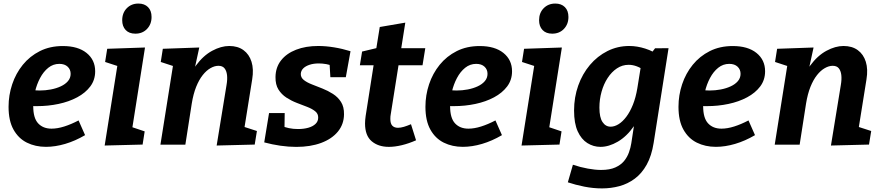

<svg xmlns="http://www.w3.org/2000/svg" viewBox="-20 -801 4883 1063"><path d="M234.5 12Q176 12 129.1 -11.2Q82.2 -34.4 54.8 -83.5Q27.4 -132.5 27.4 -209.7Q27.4 -274.1 47.5 -334.3Q67.6 -394.5 106.3 -442.3Q145.1 -490.1 200.8 -518.1Q256.5 -546.1 327.8 -546.1Q411.8 -546.1 459.3 -507.8Q506.9 -469.4 506.9 -406.3Q506.9 -358.6 480 -322.6Q453 -286.6 407.3 -262.2Q361.7 -237.8 304.1 -225.6Q246.5 -213.4 185.3 -213.4Q174.3 -213.4 165.5 -213.6Q156.7 -213.8 149.7 -214.4L157.4 -302.5Q167.7 -301.5 178.4 -300.7Q189.1 -299.9 200 -299.9Q231.1 -299.9 261.5 -305.7Q292 -311.5 316.6 -323Q341.3 -334.4 356.2 -351.8Q371.1 -369.3 371.1 -392.2Q371.1 -416.3 354.5 -431.8Q337.9 -447.4 308.5 -447.4Q274.3 -447.4 247.4 -425.8Q220.5 -404.2 202 -369.2Q183.5 -334.2 173.8 -293.1Q164 -252 164 -212.9Q164 -147.3 191.3 -118Q218.6 -88.7 265.3 -88.7Q297.8 -88.7 335.8 -100.7Q373.8 -112.7 415 -134.3L451 -52.8Q396.3 -20.6 340.8 -4.3Q285.3 12 234.5 12Z M559.5 4.7 640.2 -503.4 689.8 -416.3 562 -457.9 573.5 -530.9 782.8 -538 702.2 -27.5 654.2 -116.3 781 -73.6 769.5 -0.6ZM729.4 -614.6Q694.8 -614.6 675.7 -634.9Q656.6 -655.2 656.6 -689Q656.6 -729.6 682 -755.5Q707.4 -781.3 746.3 -781.3Q779.8 -781.3 799.4 -761.7Q819.1 -742.1 819.1 -706.9Q819.1 -667 794 -640.8Q769 -614.6 729.4 -614.6Z M1179.5 4.7 1234.1 -329.6Q1239.7 -361.5 1236.9 -385.5Q1234.1 -409.4 1222.8 -423.1Q1211.6 -436.7 1189.1 -436.7Q1168.1 -436.7 1145.5 -423.8Q1122.8 -411 1102.4 -385.3Q1081.9 -359.6 1066 -320.1Q1050.2 -280.5 1041.6 -227.2L1006.2 0H868.2L948.2 -503.4L997.1 -416.3L870 -457.9L881.5 -530.9L1083.3 -538L1046.3 -368.2L1002.5 -292.1Q1022.9 -381.2 1064 -437.2Q1105.1 -493.2 1154.6 -519.8Q1204 -546.4 1249.1 -546.4Q1296.4 -546.4 1327.9 -523.5Q1359.5 -500.5 1372.5 -459.1Q1385.5 -417.6 1376.2 -361.4L1330.1 -73.6L1270.5 -118.4L1402.4 -75.7L1390.2 -0.6Z M1620.4 12.3Q1578 12.3 1532 5.7Q1486 -1 1442.9 -12.7L1469.6 -175.1H1556.2L1554.9 -77.5L1536.5 -104.9Q1556.5 -96.6 1579.5 -91.6Q1602.4 -86.6 1629.8 -86.6Q1661.4 -86.6 1686.7 -93.7Q1712 -100.8 1726.8 -115Q1741.6 -129.1 1741.6 -149.4Q1742.3 -171.3 1724.9 -185.1Q1707.6 -198.9 1680.6 -209.3Q1653.6 -219.6 1623.1 -231.4Q1592.6 -243.2 1565.6 -260.7Q1538.6 -278.3 1521.6 -305.4Q1504.6 -332.6 1505.3 -374.6Q1505.9 -428 1535.9 -466.5Q1565.9 -505 1619.2 -525.7Q1672.4 -546.4 1742.1 -546.4Q1783.5 -546.4 1829.5 -538.9Q1875.6 -531.4 1920.6 -517.4L1894.6 -373.6H1809L1804.4 -453.2L1826.7 -433.8Q1808.1 -442.2 1786.5 -446Q1764.8 -449.8 1744.8 -449.8Q1716.5 -449.8 1694.2 -442.5Q1671.9 -435.2 1659.1 -422.6Q1646.3 -409.9 1645.3 -392Q1644.9 -371.7 1662.1 -358Q1679.3 -344.4 1706.8 -333.8Q1734.3 -323.1 1764.9 -310.9Q1795.6 -298.8 1823.3 -281.1Q1851 -263.4 1868.1 -236.4Q1885.3 -209.4 1884.6 -167.8Q1884 -113.1 1850.8 -72.5Q1817.6 -32 1758.2 -9.8Q1698.8 12.3 1620.4 12.3Z M2283.5 -24.3Q2242.9 -6.3 2204.3 2.9Q2165.7 12.1 2133.1 12.1Q2074.5 12.1 2037.8 -19Q2001 -50.1 2001 -117.8Q2001 -127.8 2001.9 -137.4Q2002.7 -147 2004.4 -158.8L2051.3 -458.2L2065.2 -439.6H1972.4L1984.7 -515.6L2085.5 -539.7L2060.5 -515L2082.5 -651.5L2223.9 -675.7L2198.5 -515L2188.4 -534.3H2334.6L2319.3 -439.6H2170.8L2189.3 -458.2L2143.1 -166.6Q2142.1 -162.6 2141.6 -156.1Q2141.1 -149.6 2141.1 -142.6Q2141.1 -116.4 2152.2 -104.9Q2163.3 -93.5 2183.5 -93.5Q2198.1 -93.5 2216.3 -98.9Q2234.5 -104.4 2255.4 -113.3Z M2542.5 12Q2484 12 2437.1 -11.2Q2390.2 -34.4 2362.8 -83.5Q2335.4 -132.5 2335.4 -209.7Q2335.4 -274.1 2355.5 -334.3Q2375.6 -394.5 2414.3 -442.3Q2453.1 -490.1 2508.8 -518.1Q2564.5 -546.1 2635.8 -546.1Q2719.8 -546.1 2767.3 -507.8Q2814.9 -469.4 2814.9 -406.3Q2814.9 -358.6 2788 -322.6Q2761 -286.6 2715.3 -262.2Q2669.7 -237.8 2612.1 -225.6Q2554.5 -213.4 2493.3 -213.4Q2482.3 -213.4 2473.5 -213.6Q2464.7 -213.8 2457.7 -214.4L2465.4 -302.5Q2475.7 -301.5 2486.4 -300.7Q2497.1 -299.9 2508 -299.9Q2539.1 -299.9 2569.5 -305.7Q2600 -311.5 2624.6 -323Q2649.3 -334.4 2664.2 -351.8Q2679.1 -369.3 2679.1 -392.2Q2679.1 -416.3 2662.5 -431.8Q2645.9 -447.4 2616.5 -447.4Q2582.3 -447.4 2555.4 -425.8Q2528.5 -404.2 2510 -369.2Q2491.5 -334.2 2481.8 -293.1Q2472 -252 2472 -212.9Q2472 -147.3 2499.3 -118Q2526.6 -88.7 2573.3 -88.7Q2605.8 -88.7 2643.8 -100.7Q2681.8 -112.7 2723 -134.3L2759 -52.8Q2704.3 -20.6 2648.8 -4.3Q2593.3 12 2542.5 12Z M2867.5 4.7 2948.2 -503.4 2997.8 -416.3 2870 -457.9 2881.5 -530.9 3090.8 -538 3010.2 -27.5 2962.2 -116.3 3089 -73.6 3077.5 -0.6ZM3037.4 -614.6Q3002.8 -614.6 2983.7 -634.9Q2964.6 -655.2 2964.6 -689Q2964.6 -729.6 2990 -755.5Q3015.4 -781.3 3054.3 -781.3Q3087.8 -781.3 3107.4 -761.7Q3127.1 -742.1 3127.1 -706.9Q3127.1 -667 3102 -640.8Q3077 -614.6 3037.4 -614.6Z M3313.4 242.1Q3264.1 242.1 3215.2 232.4Q3166.4 222.7 3123.8 208.4L3151.9 111Q3193.2 125 3234.2 132.4Q3275.3 139.9 3307.9 139.9Q3355.8 139.9 3386.7 126Q3417.5 112.1 3435.4 90.1Q3453.3 68.1 3462.4 41.9Q3471.6 15.8 3475.2 -8L3499.8 -169.2L3545.8 -242.8Q3529 -159.4 3489.5 -102.4Q3449.9 -45.5 3400.5 -16.7Q3351 12.1 3304.5 12.1Q3265.5 12.1 3231.9 -8.9Q3198.4 -29.9 3178.3 -74Q3158.3 -118 3158.3 -189.1Q3158.3 -262.5 3181.3 -327.2Q3204.4 -392 3245.9 -441.2Q3287.5 -490.4 3343.3 -518.4Q3399.1 -546.4 3463.9 -546.4Q3506.8 -546.4 3552 -532.1Q3597.2 -517.9 3642 -486.4L3582.1 -501.4L3606.7 -533.6L3681.4 -534.3L3598.9 -10Q3587.5 62.1 3560.4 110.7Q3533.4 159.2 3494.4 188.2Q3455.5 217.1 3409.2 229.6Q3362.9 242.1 3313.4 242.1ZM3360.8 -99.6Q3382.2 -99.6 3404.7 -113.5Q3427.1 -127.4 3447.6 -154.5Q3468 -181.5 3484.1 -221.4Q3500.1 -261.2 3508.7 -313.2L3531 -451.7L3553.7 -406.3Q3529 -424.9 3506.1 -433.5Q3483.2 -442.2 3460.8 -442.2Q3425.3 -442.2 3395.7 -422.5Q3366.1 -402.8 3344.2 -369.2Q3322.3 -335.6 3310.5 -293.1Q3298.6 -250.6 3298.6 -205.1Q3298.6 -150.9 3315.8 -125.3Q3332.9 -99.6 3360.8 -99.6Z M3943.5 12Q3885 12 3838.1 -11.2Q3791.2 -34.4 3763.8 -83.5Q3736.4 -132.5 3736.4 -209.7Q3736.4 -274.1 3756.5 -334.3Q3776.6 -394.5 3815.3 -442.3Q3854.1 -490.1 3909.8 -518.1Q3965.5 -546.1 4036.8 -546.1Q4120.8 -546.1 4168.3 -507.8Q4215.9 -469.4 4215.9 -406.3Q4215.9 -358.6 4189 -322.6Q4162 -286.6 4116.3 -262.2Q4070.7 -237.8 4013.1 -225.6Q3955.5 -213.4 3894.3 -213.4Q3883.3 -213.4 3874.5 -213.6Q3865.7 -213.8 3858.7 -214.4L3866.4 -302.5Q3876.7 -301.5 3887.4 -300.7Q3898.1 -299.9 3909 -299.9Q3940.1 -299.9 3970.5 -305.7Q4001 -311.5 4025.6 -323Q4050.3 -334.4 4065.2 -351.8Q4080.1 -369.3 4080.1 -392.2Q4080.1 -416.3 4063.5 -431.8Q4046.9 -447.4 4017.5 -447.4Q3983.3 -447.4 3956.4 -425.8Q3929.5 -404.2 3911 -369.2Q3892.5 -334.2 3882.8 -293.1Q3873 -252 3873 -212.9Q3873 -147.3 3900.3 -118Q3927.6 -88.7 3974.3 -88.7Q4006.8 -88.7 4044.8 -100.7Q4082.8 -112.7 4124 -134.3L4160 -52.8Q4105.3 -20.6 4049.8 -4.3Q3994.3 12 3943.5 12Z M4580.5 4.7 4635.1 -329.6Q4640.7 -361.5 4637.9 -385.5Q4635.1 -409.4 4623.8 -423.1Q4612.6 -436.7 4590.1 -436.7Q4569.1 -436.7 4546.5 -423.8Q4523.8 -411 4503.4 -385.3Q4482.9 -359.6 4467 -320.1Q4451.2 -280.5 4442.6 -227.2L4407.2 0H4269.2L4349.2 -503.4L4398.1 -416.3L4271 -457.9L4282.5 -530.9L4484.3 -538L4447.3 -368.2L4403.5 -292.1Q4423.9 -381.2 4465 -437.2Q4506.1 -493.2 4555.6 -519.8Q4605 -546.4 4650.1 -546.4Q4697.4 -546.4 4728.9 -523.5Q4760.5 -500.5 4773.5 -459.1Q4786.5 -417.6 4777.2 -361.4L4731.1 -73.6L4671.5 -118.4L4803.4 -75.7L4791.2 -0.6Z"/></svg>

Font: Bitter Thin
Style: Italic
Weight: 100
Italic angle: -9°
Designer: Sol Matas, and Bitter project Authors
Foundry: Sol Matas
Version: Version 2.002